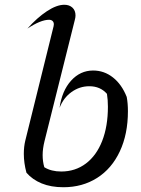

<svg xmlns="http://www.w3.org/2000/svg" viewBox="-20 -776 593 806"><path d="M91 -51Q80 -92 80 -130Q80 -160 86 -185L205 -666Q206 -669 206 -674Q206 -683 200.5 -688Q195 -693 186 -693Q151 -693 95 -656Q136 -702 177 -729Q218 -756 250 -756Q271 -756 284 -744Q297 -732 297 -711Q297 -703 294 -692L167 -184Q159 -152 159 -125Q159 -98 166 -74Q195 -56 237 -56Q296 -56 340.5 -89.5Q385 -123 409 -184.5Q433 -246 433 -328Q433 -357 429 -382Q401 -414 355 -414Q314 -414 280 -389.5Q246 -365 230 -323Q240 -395 278.5 -437.5Q317 -480 371 -480Q417 -480 454 -451Q491 -422 512 -369Q517 -342 517 -309Q517 -213 483 -140.5Q449 -68 387.5 -29Q326 10 246 10Q194 10 155 -6Q116 -22 91 -51Z"/></svg>

Font: Srisakdi
Style: Bold
Weight: 700
Designer: Cadson Demak Co.,Ltd.
Foundry: Cadson Demak Co.,Ltd.
Version: Version 1.000